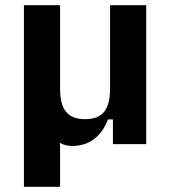

<svg xmlns="http://www.w3.org/2000/svg" viewBox="-20 -554 654 738"><path d="M72 -534H211V-212Q211 -152 234 -124Q257 -96 307 -96Q357 -96 380 -124Q403 -152 403 -212V-534H542V0H414V-95H395Q376 -45 341 -19Q306 7 258 7Q231 7 210 -5Q211 6 211 24V164H72Z"/></svg>

Font: Mozilla Text BETA
Style: Bold
Weight: 700
Designer: Studio DRAMA
Foundry: Studio DRAMA
Version: Version 0.100